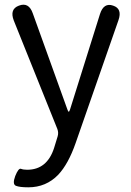

<svg xmlns="http://www.w3.org/2000/svg" viewBox="-20 -566 561 820"><path d="M101 234Q64 234 48 227.5Q32 221 45 186Q59 151 69.5 155Q80 159 96 159Q181 159 211 66Q219 42 226 17Q231 1 225 -15L39 -478Q20 -527 61 -542Q103 -558 120 -509L268 -98Q271 -89 273.5 -89Q276 -89 279 -98L407 -506Q423 -556 463 -542Q503 -529 486 -480L303 45Q272 134 229 180Q177 234 101 234Z"/></svg>

Font: Resource Han Rounded KR
Style: Regular
Weight: 400
Designer: Cyano Hao (round all glyphs); Ryoko NISHIZUKA 西塚涼子 (kana, bopomofo & ideographs); Paul D. Hunt (Latin, Greek & Cyrillic)
Foundry: Cyano Hao
Version: 0.990